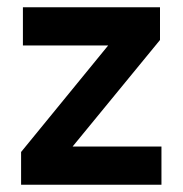

<svg xmlns="http://www.w3.org/2000/svg" viewBox="-20 -508 502 528"><path d="M424 -105V0H38V-90L320 -435L360 -383H43V-488H420V-398L137 -53L82 -105Z"/></svg>

Font: Gabarito Medium
Style: Regular
Weight: 500
Designer: Leandro Assis / Alvaro Franca / Felipe Casaprima
Foundry: Naipe Foundry
Version: Version 1.000